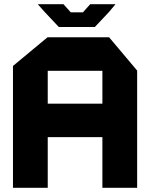

<svg xmlns="http://www.w3.org/2000/svg" viewBox="-20 -897 717 917"><path d="M42 0V-582L207 -719H208V0ZM208 -242V-402H469V-242ZM469 0V-559H635V0ZM208 -559V-719H501L635 -560V-559ZM261 -768 195 -838H499L433 -768ZM195 -838 162 -875V-877H283L318 -838ZM376 -838 411 -877H531V-876L499 -838Z"/></svg>

Font: Foldit
Style: Bold
Weight: 700
Version: Version 1.003